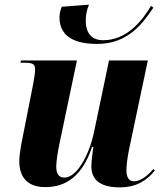

<svg xmlns="http://www.w3.org/2000/svg" viewBox="-20 -796 703 826"><path d="M398 -607C533 -607 595 -698 640 -763L630 -771C589 -702 523 -623 424 -623C376 -623 349 -651 349 -708C349 -730 353 -754 363 -776L246 -767C239 -751 236 -737 236 -721C236 -661 271 -607 398 -607ZM494 10C573 10 614 -24 646 -62L640 -69C617 -42 585 -16 557 -16C535 -16 524 -32 524 -64C524 -85 528 -116 534 -147L616 -536H449L385 -230C364 -129 311 -32 257 -32C234 -32 222 -47 222 -79C222 -101 228 -141 236 -179L311 -536H70L68 -526H89C125 -526 131 -517 131 -497C131 -485 129 -468 123 -436L79 -213C72 -178 63 -134 63 -102C63 -43 90 9 175 9C265 9 335 -40 376 -164H382C379 -151 373 -97 373 -81C373 -33 399 10 494 10Z"/></svg>

Font: Noto Serif Display SemiCondensed ExtraBold
Style: Italic
Weight: 800
Width: 4
Italic angle: -12°
Designer: Monotype Design Team
Foundry: Monotype Imaging Inc.
Version: Version 2.009